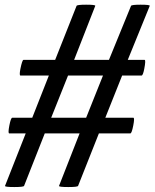

<svg xmlns="http://www.w3.org/2000/svg" viewBox="-20 -773 646 802"><path d="M524.4 -215.8H393.1L306.2 3.4Q304.2 8.3 265.1 8.3Q224.6 8.3 226.6 3.4L312.5 -215.8H167L80.6 3.4Q78.6 8.3 39.6 8.3Q-1 8.3 1 3.4L87.4 -215.8H18.6Q12.7 -215.8 19 -248.5Q25.4 -281.2 31.2 -281.2H114.7L184.1 -457.5H65.4Q60.1 -457.5 64.9 -483.9Q72.8 -522.9 78.1 -522.9H210.4L299.8 -748.5Q301.8 -753.4 339.8 -753.4Q379.9 -753.4 377.9 -748.5L289.6 -522.9H435.1L527.3 -748.5Q529.3 -753.4 567.4 -753.4Q607.4 -753.4 605.5 -748.5L513.7 -522.9H584Q589.8 -522.9 582.5 -484.9Q577.1 -457.5 571.3 -457.5H490.2L419.9 -281.2H537.1Q543 -281.2 536.6 -248.5Q530.3 -215.8 524.4 -215.8ZM410.2 -457.5H264.2L193.8 -281.2H339.8Z"/></svg>

Font: Dai Banna SIL Book
Style: BoldOblique
Weight: 700
Italic angle: -11°
Designer: Victor Gaultney
Foundry: SIL International
Version: Version 2.000